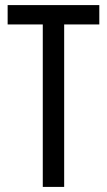

<svg xmlns="http://www.w3.org/2000/svg" viewBox="-20 -734 421 754"><path d="M232 0H148V-638H10V-714H370V-638H232Z"/></svg>

Font: Noto Sans Devanagari ExtraCondensed
Style: Regular
Weight: 400
Width: 2
Designer: Jelle Bosma - Monotype Design Team
Foundry: Monotype Imaging Inc.
Version: Version 2.006